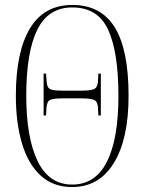

<svg xmlns="http://www.w3.org/2000/svg" viewBox="-20 -745 584 775"><path d="M271 10Q195 10 144.5 -36Q94 -82 69 -165Q44 -248 44 -359Q44 -536 101 -630.5Q158 -725 272 -725Q387 -725 443 -635Q499 -545 499 -358Q499 -184 439.5 -87Q380 10 271 10ZM271 0Q365 0 411.5 -92Q458 -184 458 -358Q458 -535 416.5 -625Q375 -715 272 -715Q175 -715 130.5 -625Q86 -535 86 -358Q86 -189 132 -94.5Q178 0 271 0ZM156 -279V-448H166L167 -431Q168 -408 172 -397Q176 -386 190 -382.5Q204 -379 234 -379H308Q352 -379 364 -388Q376 -397 376 -427L377 -448H387V-279H377L376 -301Q376 -330 364.5 -339Q353 -348 307 -348H234Q189 -348 178.5 -339.5Q168 -331 167 -301L166 -279Z"/></svg>

Font: Noto Serif Display ExtraCondensed ExtraLight
Style: Regular
Weight: 200
Width: 2
Designer: Monotype Design Team
Foundry: Monotype Imaging Inc.
Version: Version 2.009